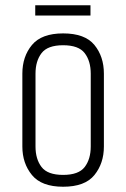

<svg xmlns="http://www.w3.org/2000/svg" viewBox="-20 -700 480 730"><path d="M65 -420Q65 -485 101.5 -529Q138 -573 220 -573Q303 -573 339 -529Q375 -485 375 -420V-143Q375 -79 339 -34.5Q303 10 220 10Q138 10 101.5 -34.5Q65 -79 65 -143ZM325 -420Q325 -468 302 -498Q279 -528 220 -528Q161 -528 138 -498Q115 -468 115 -420V-143Q115 -95 138 -65Q161 -35 220 -35Q279 -35 302 -65Q325 -95 325 -143ZM114 -680H324V-641H114Z"/></svg>

Font: Khand Variable Light
Style: Regular
Weight: 300
Designer: Satya Rajpurohit
Foundry: Indian Type Foundry
Version: Version 3.000